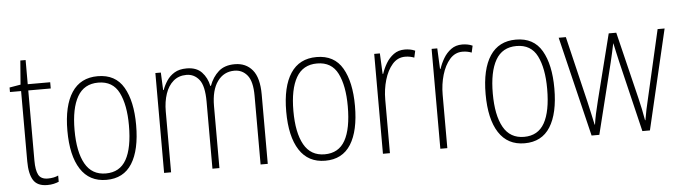

<svg xmlns="http://www.w3.org/2000/svg" viewBox="-44 -881 3586 1013"><g transform="rotate(-5 1749.0 -374.5)"><path d="M177 -75Q193 -75 207.5 -78Q222 -81 232 -86V-53Q220 -48 205 -44.5Q190 -41 171 -41Q118 -41 97 -75Q76 -109 76 -175V-547H17V-571L76 -581L86 -708H114V-580H233V-547H114V-175Q114 -125 127 -100Q140 -75 177 -75Z M665 -316Q665 -184 620 -112.5Q575 -41 484 -41Q394 -41 347.5 -113Q301 -185 301 -317Q301 -449 347.5 -519.5Q394 -590 485 -590Q579 -590 622 -516Q665 -442 665 -316ZM339 -317Q339 -202 374.5 -138.5Q410 -75 484 -75Q558 -75 592.5 -136.5Q627 -198 627 -317Q627 -426 594.5 -491Q562 -556 485 -556Q410 -556 374.5 -494Q339 -432 339 -317Z M1211 -590Q1270 -590 1304.5 -548.5Q1339 -507 1339 -418V-51H1301V-415Q1301 -491 1274.5 -523.5Q1248 -556 1206 -556Q1150 -556 1116.5 -510Q1083 -464 1083 -379V-51H1046V-406Q1046 -490 1019.5 -523Q993 -556 952 -556Q911 -556 883 -532Q855 -508 841 -466.5Q827 -425 827 -374V-51H790V-580H819L823 -487H826Q835 -512 850.5 -535.5Q866 -559 891.5 -574.5Q917 -590 956 -590Q1008 -590 1036 -560.5Q1064 -531 1073 -487H1076Q1093 -533 1125 -561.5Q1157 -590 1211 -590Z M1824 -316Q1824 -184 1779 -112.5Q1734 -41 1643 -41Q1553 -41 1506.5 -113Q1460 -185 1460 -317Q1460 -449 1506.5 -519.5Q1553 -590 1644 -590Q1738 -590 1781 -516Q1824 -442 1824 -316ZM1498 -317Q1498 -202 1533.5 -138.5Q1569 -75 1643 -75Q1717 -75 1751.5 -136.5Q1786 -198 1786 -317Q1786 -426 1753.5 -491Q1721 -556 1644 -556Q1569 -556 1533.5 -494Q1498 -432 1498 -317Z M2111 -589Q2125 -589 2139 -586.5Q2153 -584 2166 -578L2158 -542Q2148 -546 2136 -548.5Q2124 -551 2110 -551Q2070 -551 2042.5 -519.5Q2015 -488 2000.5 -438.5Q1986 -389 1986 -334V-51H1949V-580H1979L1984 -471H1987Q1996 -499 2012 -526Q2028 -553 2052.5 -571Q2077 -589 2111 -589Z M2415 -589Q2429 -589 2443 -586.5Q2457 -584 2470 -578L2462 -542Q2452 -546 2440 -548.5Q2428 -551 2414 -551Q2374 -551 2346.5 -519.5Q2319 -488 2304.5 -438.5Q2290 -389 2290 -334V-51H2253V-580H2283L2288 -471H2291Q2300 -499 2316 -526Q2332 -553 2356.5 -571Q2381 -589 2415 -589Z M2880 -316Q2880 -184 2835 -112.5Q2790 -41 2699 -41Q2609 -41 2562.5 -113Q2516 -185 2516 -317Q2516 -449 2562.5 -519.5Q2609 -590 2700 -590Q2794 -590 2837 -516Q2880 -442 2880 -316ZM2554 -317Q2554 -202 2589.5 -138.5Q2625 -75 2699 -75Q2773 -75 2807.5 -136.5Q2842 -198 2842 -317Q2842 -426 2809.5 -491Q2777 -556 2700 -556Q2625 -556 2589.5 -494Q2554 -432 2554 -317Z M3233 -426Q3227 -452 3221.5 -476.5Q3216 -501 3211 -525H3210Q3205 -501 3199.5 -476Q3194 -451 3188 -426L3095 -51H3054L2926 -580H2964L3048 -229Q3056 -194 3062.5 -164.5Q3069 -135 3075 -107H3077Q3080 -130 3087 -163Q3094 -196 3103 -231L3191 -580H3231L3317 -227Q3332 -166 3342 -107H3344Q3350 -141 3354.5 -163Q3359 -185 3367 -218L3450 -580H3487L3363 -51H3323Z"/></g></svg>

Font: Noto Sans Tamil UI Condensed ExtraLight
Style: Regular
Weight: 200
Width: 3
Designer: Jelle Bosma - Monotype Design Team
Foundry: Monotype Imaging Inc.
Version: Version 2.004; ttfautohint (v1.8.4.7-5d5b)